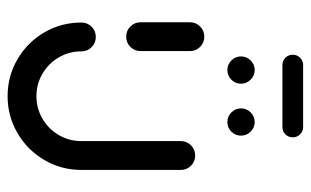

<svg xmlns="http://www.w3.org/2000/svg" viewBox="-177 -643 822 508"><g transform="rotate(90 234.0 -389.0)"><path d="M77 -311.9Q61.1 -311.9 50 -323Q38.9 -334.1 38.9 -350V-480.4Q38.9 -496.3 50 -507.4Q61.1 -518.5 77 -518.5Q93 -518.5 104.1 -507.4Q115.2 -496.3 115.2 -480.4V-350Q115.2 -334.1 104.1 -323Q93 -311.9 77 -311.9ZM391.5 -494.4Q407.4 -494.4 418.5 -483.3Q429.6 -472.2 429.6 -456.3V-193.3Q429.6 -140 403.3 -95.2Q377 -50.4 332.2 -24.3Q287.4 1.9 234.4 1.9Q181.5 1.9 136.7 -24.3Q91.9 -50.4 65.7 -95.2Q39.6 -140 39.6 -193.3Q39.6 -209.3 50.7 -220.4Q61.9 -231.5 77.8 -231.5Q93.7 -231.5 104.8 -220.4Q115.9 -209.3 115.9 -193.3Q115.9 -160.7 131.9 -133.5Q147.8 -106.3 175 -90.4Q202.2 -74.4 234.4 -74.4Q266.7 -74.4 294.1 -90.4Q321.5 -106.3 337.4 -133.7Q353.3 -161.1 353.3 -193.3V-456.3Q353.3 -472.2 364.4 -483.3Q375.6 -494.4 391.5 -494.4ZM266.7 -615.6Q266.7 -630.4 277.4 -641.1Q288.1 -651.9 303 -651.9Q317.8 -651.9 328.3 -641.1Q338.9 -630.4 338.9 -615.6Q338.9 -600.7 328.3 -590.2Q317.8 -579.6 303 -579.6Q288.1 -579.6 277.4 -590.2Q266.7 -600.7 266.7 -615.6ZM129.3 -615.6Q129.3 -630.4 139.8 -641.1Q150.4 -651.9 165.2 -651.9Q180 -651.9 190.7 -641.1Q201.5 -630.4 201.5 -615.6Q201.5 -600.7 190.9 -590.2Q180.4 -579.6 165.6 -579.6Q150.7 -579.6 140 -590.2Q129.3 -600.7 129.3 -615.6ZM124.8 -752.6Q124.8 -764.1 132.8 -772Q140.7 -780 151.9 -780H316.3Q327.4 -780 335.4 -772Q343.3 -764.1 343.3 -752.6Q343.3 -741.1 335.4 -733.1Q327.4 -725.2 316.3 -725.2H151.9Q140.7 -725.2 132.8 -733.1Q124.8 -741.1 124.8 -752.6Z"/></g></svg>

Font: 26F Galaxy Sans
Style: Bold
Weight: 700
Designer: C₂₉H₂₅N₃O₅
Version: Version 1.100